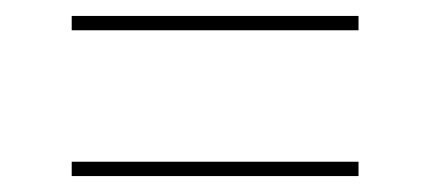

<svg xmlns="http://www.w3.org/2000/svg" viewBox="-20 -415 540 241"><path d="M70 -377V-395H430V-377ZM70 -194V-212H430V-194Z"/></svg>

Font: DM Sans 28pt Thin
Style: Regular
Weight: 250
Version: Version 4.004;gftools[0.9.30]